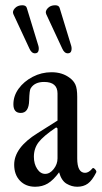

<svg xmlns="http://www.w3.org/2000/svg" viewBox="-20 -700 387 731"><path d="M114 11Q78 11 56 -12Q34 -35 34 -73Q34 -138 123 -193L199 -241V-344Q199 -388 148 -388Q112 -388 97 -364Q92 -357 91 -318Q90 -270 59 -270Q31 -270 31 -303Q31 -335 51 -362.5Q71 -390 104.5 -407.5Q138 -425 176 -425Q218 -425 246 -403Q260 -393 267 -378Q274 -363 274 -331V-97Q274 -42 304 -42Q318 -42 332 -59Q335 -63 342 -55.5Q349 -48 346 -43Q331 -13 314.5 -1Q298 11 274 11Q253 11 233.5 -0.5Q214 -12 205 -44Q183 -14 162 -1.5Q141 11 114 11ZM152 -38Q170 -38 184.5 -56.5Q199 -75 199 -97V-211L194 -215Q145 -182 127 -158.5Q109 -135 109 -103Q109 -76 121.5 -57Q134 -38 152 -38ZM113 -497Q100 -497 92 -515L31 -646Q26 -657 36.5 -668.5Q47 -680 65 -680Q79 -680 82 -670L126 -526Q129 -516 126.5 -506.5Q124 -497 113 -497ZM238 -497Q225 -497 217 -515L156 -646Q151 -657 161.5 -668.5Q172 -680 190 -680Q204 -680 207 -670L251 -526Q254 -516 251.5 -506.5Q249 -497 238 -497Z"/></svg>

Font: Junicode Two Beta Condensed
Style: Regular
Weight: 400
Width: 3
Designer: Peter S. Baker
Foundry: Briery Creek Software
Version: Version 1.053; ttfautohint (v1.8.4)